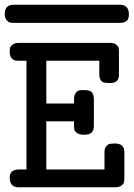

<svg xmlns="http://www.w3.org/2000/svg" viewBox="-23 -792 568 812"><path d="M-2.9 -733.4Q-2.9 -772.5 36.1 -772H482.9Q522 -772 522 -732.4Q523.9 -695.3 484.9 -695.3H35.2Q25.4 -695.3 18.8 -696.8Q12.2 -698.2 4.6 -707.3Q-2.9 -716.3 -2.9 -733.4ZM18.1 -41Q18.1 -75.2 57.1 -75.2H88.9V-535.2H60.1Q47.9 -535.2 40 -536.6Q32.2 -538.1 25.1 -547.1Q18.1 -556.2 18.1 -571.8Q18.1 -581.5 19 -588.4Q20 -595.2 30 -603Q40 -610.8 58.1 -610.8H441.9Q460 -610.8 469 -603Q478 -595.2 479 -588.6Q480 -582 480 -569.8V-477.1Q481 -440.9 443.8 -440.9H439.9Q423.8 -440.9 414.8 -443.8Q405.8 -446.8 401.9 -454.8Q397.9 -462.9 397.5 -468.5Q397 -474.1 397 -486.8V-535.2H172.9V-354H290V-372.1Q290 -389.2 297.1 -398.7Q304.2 -408.2 311 -409.7Q317.9 -411.1 328.1 -411.1H333Q358.9 -411.1 366.5 -400.6Q374 -390.1 374 -371.1V-259.8Q374 -221.7 335 -222.2H331.1Q312 -222.2 302 -230Q292 -237.8 291 -244.4Q290 -251 290 -262.2V-278.8H172.9V-75.2H418.9V-148.9Q418.9 -165 426.5 -173.6Q434.1 -182.1 441.7 -183.6Q449.2 -185.1 462.9 -185.1Q502.9 -185.1 502.9 -148.9V-43Q502.9 -29.8 501.5 -22Q500 -14.2 490.5 -7.1Q481 0 463.9 0H55.2Q18.1 0 18.1 -41Z"/></svg>

Font: CMU Typewriter Text
Style: Bold
Weight: 700
Version: Version 0.7.0